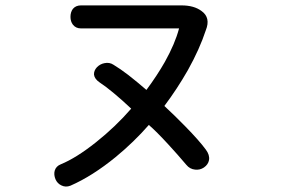

<svg xmlns="http://www.w3.org/2000/svg" viewBox="-20 -716 1040 701"><path d="M275.4 -696.3Q256.8 -696.3 246.1 -683.6Q237.3 -671.9 237.3 -654.3Q237.3 -637.7 246.1 -626Q256.8 -612.3 275.4 -612.3H633.8Q619.1 -556.6 582 -490.2Q553.7 -440.4 514.6 -387.7Q479.5 -418 448.2 -442.4Q418.9 -464.8 394.5 -479.5Q379.9 -489.3 361.3 -485.4Q345.7 -482.4 334 -470.7Q322.3 -458 323.2 -443.4Q325.2 -427.7 343.8 -415Q366.2 -400.4 396.5 -375Q424.8 -351.6 459 -319.3Q401.4 -252.9 330.1 -196.3Q258.8 -139.6 202.1 -116.2Q184.6 -109.4 179.7 -92.8Q175.8 -78.1 182.6 -61.5Q189.5 -45.9 204.1 -39.1Q219.7 -31.2 237.3 -38.1Q317.4 -73.2 402.3 -142.6Q468.8 -197.3 523.4 -259.8Q550.8 -236.3 594.7 -188.5Q628.9 -151.4 660.2 -114.3Q672.9 -98.6 692.4 -96.7Q710 -94.7 724.6 -104.5Q740.2 -115.2 743.2 -131.8Q746.1 -150.4 731.4 -169.9Q707 -203.1 656.2 -254.9Q618.2 -293.9 580.1 -329.1Q627 -391.6 666 -460Q709 -537.1 731.4 -605.5Q750 -651.4 715.8 -675.8Q688.5 -696.3 642.6 -696.3Z"/></svg>

Font: Gungsuh
Style: Regular
Weight: 400
Version: Version 2.21